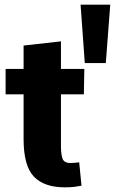

<svg xmlns="http://www.w3.org/2000/svg" viewBox="-20 -795 492 822"><path d="M319 -100 329 0Q314 3 298 5Q282 7 257 7Q169 7 125 -39Q81 -85 81 -200V-391H4V-500H81V-600L241 -618V-500H341L339 -391H241V-167Q241 -136 247.5 -116.5Q254 -97 282 -97Q291 -97 299 -98Q307 -99 319 -100ZM325 -775H452L433 -525H343Z"/></svg>

Font: Epunda Sans ExtraBold
Style: Regular
Weight: 800
Designer: Simon Atzbach
Foundry: typofactur
Version: Version 2.204; ttfautohint (v1.8.4.7-5d5b)